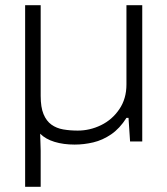

<svg xmlns="http://www.w3.org/2000/svg" viewBox="-20 -546 645 741"><path d="M77 175V-526H137V-176Q137 -132 148 -105.5Q159 -79 178.5 -65Q198 -51 224 -46.5Q250 -42 280 -42Q327 -42 370 -63Q413 -84 440.5 -124.5Q468 -165 468 -220V-526H529V0H482L476 -91H468Q442 -50 409 -27.5Q376 -5 340 3.5Q304 12 268 12Q225 12 190.5 1.5Q156 -9 135 -30Q135 -17 136 2Q137 21 137 36V175Z"/></svg>

Font: Archivo SemiExpanded ExtraLight
Style: Regular
Weight: 250
Width: 6
Designer: Hector Gatti
Foundry: Omnibus-Type
Version: Version 2.001